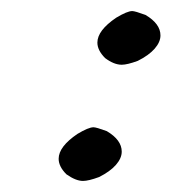

<svg xmlns="http://www.w3.org/2000/svg" viewBox="-20 -372 310 347"><path d="M200 -255Q186 -255 170 -267Q156 -281 156 -295Q156 -317 190 -340Q210 -352 219 -352Q224 -352 243 -345Q270 -329 270 -308Q270 -296 259.5 -284Q249 -272 229 -262Q210 -255 200 -255ZM130 -45Q117 -45 100 -57Q86 -71 86 -85Q86 -107 120 -130Q140 -142 149 -142Q154 -142 173 -135Q200 -119 200 -98Q200 -86 189.5 -74Q179 -62 159 -52Q140 -45 130 -45Z"/></svg>

Font: Caveat
Style: Regular
Weight: 400
Designer: Pablo Impallari
Foundry: Pablo Impallari
Version: Version 1.500; ttfautohint (v1.6)